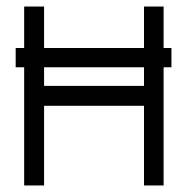

<svg xmlns="http://www.w3.org/2000/svg" viewBox="-20 -617 580 588"><path d="M54 -597H115V-470H421V-597H481V-470H505V-411H481V-49H421V-293H115V-49H54V-411H28V-470H54ZM421 -411H115V-354H421Z"/></svg>

Font: 3270 Nerd Font Mono
Style: Regular
Weight: 400
Monospace: yes
Version: Version 3.0.1;Nerd Fonts 3.0.0